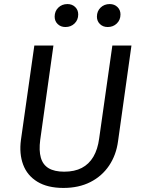

<svg xmlns="http://www.w3.org/2000/svg" viewBox="-20 -913 696 945"><path d="M533 -689H627L561 -218Q552 -150 517 -98Q482 -46 425 -17Q368 12 292 12Q214 12 164 -18.5Q114 -49 94 -102.5Q74 -156 83 -224L149 -689H243L178 -225Q171 -172 181 -137Q191 -102 219.5 -85Q248 -68 296 -68Q347 -68 382.5 -86.5Q418 -105 439.5 -141.5Q461 -178 468 -231ZM302 -780Q279 -780 264 -794.5Q249 -809 249 -831Q249 -858 267 -875.5Q285 -893 312 -893Q335 -893 350 -878.5Q365 -864 365 -842Q365 -815 347 -797.5Q329 -780 302 -780ZM510 -780Q487 -780 472 -794.5Q457 -809 457 -831Q457 -858 475 -875.5Q493 -893 520 -893Q543 -893 558 -878.5Q573 -864 573 -842Q573 -815 555 -797.5Q537 -780 510 -780Z"/></svg>

Font: Fira Sans Variable
Style: Italic
Weight: 397
Italic angle: -8°
Designer: Carrois Corporate & Edenspiekermann AG
Foundry: Carrois Corporate GbR & Edenspiekermann AG
Version: Version 4.202